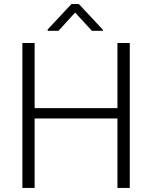

<svg xmlns="http://www.w3.org/2000/svg" viewBox="-20 -922 748 942"><path d="M616.7 0H556.2V-340.8H149.9V0H89.8V-710.9H149.9V-391.6H556.2V-710.9H616.7ZM484.9 -775.9V-771H430.7L348.6 -860.4L267.1 -771H213.9V-777.3L330.1 -901.9H367.2Z"/></svg>

Font: Roboto-Light
Style: Regular
Weight: 300
Designer: Google
Version: Version 2.137; 2017